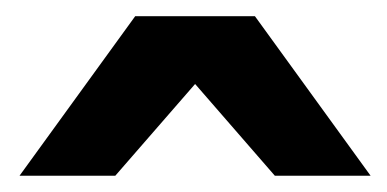

<svg xmlns="http://www.w3.org/2000/svg" viewBox="-20 -801 474 235"><path d="M316.4 -585.9 218.8 -698.2 121.1 -585.9H3.9L145.5 -781.2H292L433.6 -585.9Z"/></svg>

Font: Andika New Basic
Style: Bold
Weight: 700
Designer: Victor Gaultney, Annie Olsen, Pablo Ugerman
Foundry: SIL International
Version: Version 5.500; ttfautohint (v1.8.3)